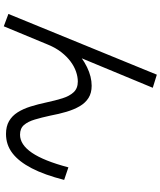

<svg xmlns="http://www.w3.org/2000/svg" viewBox="65 -888 869 1040"><g transform="rotate(90 500.0 -368.5)"><path d="M123 46 56 21 385 -783 456 -761 273 -320 249 -337Q293 -380 344.5 -405Q396 -430 445 -430Q484 -430 511 -413Q538 -396 556 -365Q574 -334 586 -293.5Q598 -253 607 -205Q617 -159 628 -122Q639 -85 657.5 -63.5Q676 -42 710 -42Q764 -42 808 -106.5Q852 -171 887 -304L955 -281Q928 -175 892 -105.5Q856 -36 810.5 -1Q765 34 706 34Q665 34 636.5 17.5Q608 1 589 -29Q570 -59 557.5 -99Q545 -139 535 -186Q525 -233 513 -271.5Q501 -310 480 -332.5Q459 -355 422 -355Q397 -355 369 -345.5Q341 -336 314 -316Q287 -296 263.5 -266Q240 -236 223 -195Z"/></g></svg>

Font: M PLUS 2
Style: Regular
Weight: 400
Designer: Coji Morishita
Foundry: UNDERFOREST DESIGN
Version: Version 1.001